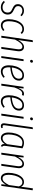

<svg xmlns="http://www.w3.org/2000/svg" viewBox="1833 -2618 793 4505"><g transform="rotate(90 2229.5 -365.5)"><path d="M358 -475 333 -448Q308 -471 283.5 -482Q259 -493 227 -493Q179 -493 149.5 -465.5Q120 -438 120 -391Q120 -358 139.5 -337Q159 -316 209 -294Q268 -268 293.5 -235.5Q319 -203 319 -154Q319 -79 271 -34Q223 11 147 11Q98 11 62 -7.5Q26 -26 -3 -58L26 -84Q52 -57 80 -43Q108 -29 148 -29Q205 -29 238.5 -61Q272 -93 272 -152Q272 -190 252.5 -213.5Q233 -237 180 -260Q122 -285 98 -314.5Q74 -344 74 -390Q74 -430 94 -462.5Q114 -495 149 -513.5Q184 -532 227 -532Q304 -532 358 -475Z M774 -480 747 -453Q727 -473 707 -483Q687 -493 659 -493Q596 -493 554.5 -444Q513 -395 494 -322.5Q475 -250 475 -177Q475 -104 501.5 -67Q528 -30 576 -30Q605 -30 630 -41Q655 -52 683 -73L703 -43Q639 11 574 11Q506 11 467 -38.5Q428 -88 428 -178Q428 -261 453 -342.5Q478 -424 530.5 -478Q583 -532 660 -532Q696 -532 722.5 -519.5Q749 -507 774 -480Z M1180 -413Q1180 -397 1177 -377L1123 0H1078L1131 -375Q1134 -396 1134 -413Q1134 -494 1072 -494Q1029 -494 986.5 -446.5Q944 -399 906 -321L861 0H816L920 -735L966 -741L917 -397Q991 -532 1079 -532Q1127 -532 1153.5 -500.5Q1180 -469 1180 -413Z M1412 -522 1338 0H1293L1367 -522ZM1381 -705Q1381 -721 1391.5 -731.5Q1402 -742 1418 -742Q1431 -742 1439.5 -734Q1448 -726 1448 -713Q1448 -697 1437.5 -686Q1427 -675 1411 -675Q1398 -675 1389.5 -683.5Q1381 -692 1381 -705Z M1557 -210Q1556 -199 1556 -178Q1556 -102 1582.5 -66Q1609 -30 1657 -30Q1690 -30 1719 -42.5Q1748 -55 1781 -81L1802 -51Q1766 -20 1730 -4.5Q1694 11 1654 11Q1585 11 1547 -38Q1509 -87 1509 -177Q1509 -265 1535.5 -346.5Q1562 -428 1615.5 -480Q1669 -532 1745 -532Q1804 -532 1836.5 -500Q1869 -468 1869 -415Q1869 -235 1557 -210ZM1560 -245Q1692 -257 1758 -298Q1824 -339 1824 -414Q1824 -452 1803.5 -473Q1783 -494 1741 -494Q1665 -494 1619 -421.5Q1573 -349 1560 -245Z M2222 -525 2208 -484Q2190 -490 2174 -490Q2128 -490 2094.5 -444Q2061 -398 2029 -306L1986 0H1941L2015 -522H2054L2039 -397Q2065 -463 2099 -497.5Q2133 -532 2182 -532Q2199 -532 2222 -525Z M2260 -210Q2259 -199 2259 -178Q2259 -102 2285.5 -66Q2312 -30 2360 -30Q2393 -30 2422 -42.5Q2451 -55 2484 -81L2505 -51Q2469 -20 2433 -4.5Q2397 11 2357 11Q2288 11 2250 -38Q2212 -87 2212 -177Q2212 -265 2238.5 -346.5Q2265 -428 2318.5 -480Q2372 -532 2448 -532Q2507 -532 2539.5 -500Q2572 -468 2572 -415Q2572 -235 2260 -210ZM2263 -245Q2395 -257 2461 -298Q2527 -339 2527 -414Q2527 -452 2506.5 -473Q2486 -494 2444 -494Q2368 -494 2322 -421.5Q2276 -349 2263 -245Z M2763 -522 2689 0H2644L2718 -522ZM2732 -705Q2732 -721 2742.5 -731.5Q2753 -742 2769 -742Q2782 -742 2790.5 -734Q2799 -726 2799 -713Q2799 -697 2788.5 -686Q2778 -675 2762 -675Q2749 -675 2740.5 -683.5Q2732 -692 2732 -705Z M2915 -76Q2914 -71 2914 -63Q2914 -29 2943 -29Q2955 -29 2974 -36L2984 -2Q2958 11 2933 11Q2904 11 2887 -6.5Q2870 -24 2870 -58Q2870 -70 2871 -77L2963 -735L3008 -741Z M3457 -495 3402 -112Q3398 -87 3398 -65Q3398 -49 3403 -39Q3408 -29 3421 -22L3406 11Q3381 1 3368.5 -16Q3356 -33 3356 -64Q3356 -74 3357 -80Q3298 11 3218 11Q3156 11 3121 -37Q3086 -85 3086 -170Q3086 -256 3111.5 -339.5Q3137 -423 3191.5 -477.5Q3246 -532 3328 -532Q3396 -532 3457 -495ZM3132 -170Q3132 -101 3155.5 -65Q3179 -29 3224 -29Q3297 -29 3360 -136L3408 -475Q3370 -495 3327 -495Q3262 -495 3218 -446Q3174 -397 3153 -322Q3132 -247 3132 -170Z M3923 -414Q3923 -397 3920 -377L3867 0H3822L3875 -375Q3878 -396 3878 -412Q3878 -453 3862 -473.5Q3846 -494 3816 -494Q3736 -494 3650 -321L3605 0H3560L3634 -522H3673L3658 -393Q3695 -460 3734.5 -496Q3774 -532 3823 -532Q3870 -532 3896.5 -501Q3923 -470 3923 -414Z M4442 -735 4338 0H4300L4310 -108Q4244 11 4158 11Q4099 11 4065.5 -37Q4032 -85 4032 -171Q4032 -254 4056.5 -337.5Q4081 -421 4130.5 -476.5Q4180 -532 4250 -532Q4325 -532 4359 -463L4397 -741ZM4078 -171Q4078 -102 4100.5 -65.5Q4123 -29 4164 -29Q4209 -29 4245 -67.5Q4281 -106 4319 -180L4351 -412Q4337 -451 4313.5 -472.5Q4290 -494 4252 -494Q4197 -494 4157.5 -444.5Q4118 -395 4098 -320Q4078 -245 4078 -171Z"/></g></svg>

Font: Fira Sans Extra Condensed ExtraLight
Style: Italic
Weight: 275
Width: 3
Italic angle: -8°
Designer: Carrois Corporate & Edenspiekermann AG
Foundry: Carrois Corporate GbR & Edenspiekermann AG
Version: Version 4.203